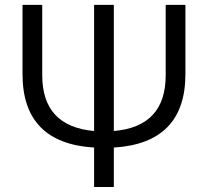

<svg xmlns="http://www.w3.org/2000/svg" viewBox="-20 -750 834 770"><path d="M436.5 -224.6Q644.5 -242.2 644.5 -448.2V-730.5H723.6V-453.1Q723.6 -175.8 436.5 -158.2V0H357.4V-158.2Q70.3 -175.8 70.3 -453.1V-730.5H149.4V-448.2Q149.4 -243.2 357.4 -224.6V-730.5H436.5Z"/></svg>

Font: Gen Shin Gothic Normal
Style: Regular
Weight: 300
Designer: [Source Han Sans]
Ryoko NISHIZUKA  (kana & ideographs); Paul D. Hunt (Latin, Greek & Cyrillic); Wenlong ZHANG  (bopomofo
Version: Version 1.002.20150607